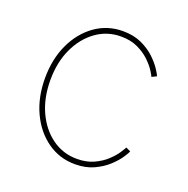

<svg xmlns="http://www.w3.org/2000/svg" viewBox="-105 -649 740 757"><g transform="rotate(20 265.0 -271.0)"><path d="M286.6 7.8Q221.7 7.8 170.4 -28.6Q119.1 -64.9 89.6 -127.9Q60.1 -190.9 60.1 -271.5Q60.1 -351.6 89.6 -414.6Q119.1 -477.5 170.4 -513.9Q221.7 -550.3 286.6 -550.3Q331.5 -550.3 365.2 -534.7Q398.9 -519 421.9 -497.1Q444.8 -475.1 457.5 -455.6Q470.2 -436 472.7 -428.7L452.6 -418.9Q450.2 -425.8 438.7 -443.4Q427.2 -460.9 406.7 -480.5Q386.2 -500 356.4 -513.9Q326.7 -527.8 286.6 -527.8Q228.5 -527.8 182.4 -494.6Q136.2 -461.4 109.4 -403.8Q82.5 -346.2 82.5 -271.5Q82.5 -196.3 109.4 -138.4Q136.2 -80.6 182.4 -47.6Q228.5 -14.6 286.6 -14.6Q326.7 -14.6 356.9 -28.6Q387.2 -42.5 408.2 -62.3Q429.2 -82 440.7 -99.6Q452.1 -117.2 455.1 -123.5L474.6 -114.3Q472.2 -106.9 459.2 -87.4Q446.3 -67.9 422.9 -45.9Q399.4 -23.9 365.5 -8.1Q331.5 7.8 286.6 7.8Z"/></g></svg>

Font: Inter 16pt Thin
Style: Regular
Weight: 250
Version: Version 4.001;git-66647c0bb